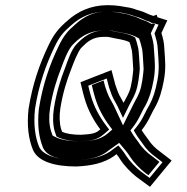

<svg xmlns="http://www.w3.org/2000/svg" viewBox="-20 -680 727 745"><path d="M292.2 -361C297.6 -340.1 301.9 -318.2 308.2 -298C321.2 -252.6 343.1 -212.7 369.2 -178C366.1 -175.3 362.7 -172.7 358.9 -170C342.5 -159 315 -158.4 291.9 -157C266.2 -157 236.1 -160.7 220.8 -169L216.7 -181C210.7 -201.8 209.7 -231.7 214.2 -260C223.2 -317.2 239 -368.7 257.9 -416C265.1 -435.6 281.5 -477.7 294.1 -493C317.6 -517.1 338.7 -537 382.1 -537H397.1C402.9 -536.3 406.8 -535.7 408.7 -535C433.7 -528.5 462.4 -527.1 482.7 -516L485.5 -508L491.7 -484C494.1 -469.8 495.3 -432.9 496.5 -420C497.5 -413.3 497.3 -406 496 -398C495 -387.3 493.8 -377.8 492.5 -369.5C491.2 -361.2 489.5 -352.3 487.3 -343C480.6 -315.9 471.4 -305.1 459.5 -281C457 -286.3 453.9 -292 450.2 -298C438.9 -316.5 434.6 -330.5 427.6 -351L412.6 -408ZM574.9 -618 573 -619C555.7 -623.5 540.2 -634 524 -638L510.7 -642C501.9 -645.3 493 -648 484 -650C456.3 -654.7 433.6 -660 398.5 -660C331.6 -660 280.6 -635 240.9 -599C210 -572.4 190.6 -550.5 169.1 -506C133.2 -431.5 105.9 -352.6 90.7 -257C83.7 -192.8 90.7 -141 107.7 -99C128.4 -50.2 198.9 -34 276.4 -34C334.8 -36.6 382.9 -46.9 421.7 -74C424.8 -76.7 428.2 -79.3 432 -82C437.5 -75.5 442.1 -68.2 447.5 -60C462.5 -36.6 488.2 -10.4 509 6L561.9 45L646 -57L600.6 -92C584.1 -103.4 566.4 -120.7 555 -139C545.4 -152.9 538.2 -160.6 529.7 -175C542.1 -190.3 553.3 -208.3 563.3 -229C571.1 -245 577.3 -256.7 581.8 -264C598.6 -294.6 607.9 -325.8 615.8 -368C624.5 -414.6 620.7 -446.7 618 -486C616.9 -516.8 612.6 -530.6 606.4 -552L629.2 -601L591.1 -613L587.7 -623ZM322.5 -347.4 394.1 -375.4 403.2 -340.5C410.2 -320.2 415.2 -303.6 428 -282.7C431.4 -277.1 434.1 -272.2 436.2 -267.7L457.2 -222.7L482 -273.1C492.2 -293.8 503.9 -308.7 511.9 -341C514.3 -351.4 516.1 -360.3 517.5 -369.5C518.9 -378 520.3 -389.5 521.2 -398.8C522.7 -409.4 522.7 -418.6 521.7 -426.6C520.6 -439.2 519.5 -475.3 516.5 -492.8L509.9 -518.4L504.3 -534.6L497.4 -538.4C473.5 -551.4 441.3 -553.6 419.3 -559.1C413.2 -560.9 409.2 -561.2 402.4 -562H386C332.8 -562 301.3 -533.5 277.2 -508.8C256.7 -487.8 241.5 -440.9 234.4 -421.5C215 -372.7 198.6 -319.6 189.2 -260C184.1 -228.1 185.1 -195.6 192.4 -170.3L199.2 -150.4C222.6 -137.6 255.6 -132 287.9 -132H288.7C310.7 -133.4 342.4 -131 371.1 -150.2C376.4 -154 379.9 -156.7 384.1 -160.3L403.6 -177.2L390.4 -194.8C365.4 -228.1 344.9 -265.5 332.6 -308.4C328.8 -320.7 325.6 -334.4 322.5 -347.4ZM572.2 -591.5 595.3 -584.3 579.5 -550.4C586.7 -525.2 591.5 -513.5 592.7 -480.9C595.5 -439.7 598.9 -411.8 590.9 -368.7C583.3 -328 574.3 -299.5 560.3 -273.7C554.8 -264.6 548.8 -253.1 540.7 -236.8C531.5 -217.6 521.7 -201.9 510.9 -188.7L499.1 -174L507.3 -160C516.7 -144.1 525 -134.9 533.1 -123.3C547 -101.2 565.7 -83.6 583.6 -71.1L610.5 -50.3L560.4 10.4L526.4 -14.7C506.5 -30.4 482.8 -54.9 469.4 -75.7C464 -84 459.2 -91.7 452.5 -99.7L439.1 -115.5L419.5 -101.5C415.6 -98.8 411 -95.2 408.2 -92.8C376.7 -71.4 334.5 -61.6 279.8 -59C202.8 -59.2 145.8 -77.3 131.3 -111.4C116.1 -149.2 109.5 -198 115.8 -257.6C130.7 -351.2 156.8 -425.9 191.7 -498.3C211.8 -539.9 226.3 -555.9 256 -581.6C291.4 -613.7 334.2 -635 394.6 -635C434.4 -635 470 -629.2 499.3 -618.2L513.9 -613.8C524.6 -611.2 539.9 -601.6 560.5 -595.5L569.6 -590.5ZM336.2 -350C339.7 -335.1 343.3 -319.2 347.8 -304.9C360.2 -261.3 381 -223.6 405.9 -190.3L415.7 -177.4L401 -164.7C396.8 -161.1 393.2 -158.3 387.6 -154.3C352.6 -130.8 309.4 -133.2 289.9 -132H287.9C257.6 -132 219.6 -134.8 192.7 -149.5L183.9 -154.2L177.2 -173.9C170.1 -198.7 169.3 -229.4 174.2 -260C183.5 -319.1 199.7 -371.3 218.8 -419.5C226.4 -440.1 241.2 -481.4 259.4 -503.5C281.8 -526.5 316 -562 386 -562H404.5C416 -560.7 413.7 -561.8 429.3 -557.7C448 -553.4 483.6 -550.3 510.8 -535.5L519.6 -530.7L525 -514.9L531.5 -489.7C534.4 -473.2 535.5 -437 536.6 -424.2C537.6 -416.7 537.5 -408 536.1 -398.5C535.2 -388.7 533.9 -377.9 532.5 -369.5C531.1 -360.6 529.4 -351.7 527.1 -341.7C519.5 -311.3 508.6 -297.7 497.9 -275.9L457.4 -193.6L420.8 -271.9C418.6 -276.5 415.9 -281.5 412.5 -287.1C399.9 -307.8 395 -323.7 388 -344.1L381.8 -367.8ZM573.7 -589.4 567.8 -587.1 548.7 -597.4C524.4 -605.2 510.6 -613.5 505 -614.9L488.9 -619.7C482 -622.3 475.3 -624.5 468.4 -626.1C440.1 -631 422.3 -635 394.6 -635C346 -635 308.8 -618.5 273 -586C243.3 -560.4 228.3 -543.8 207.6 -501C172.3 -427.9 145.8 -351.8 130.8 -257.4C124.2 -196.1 130.8 -147 146.7 -107.4C161.7 -72.9 208.9 -59.2 278.9 -59C329.2 -61.4 362.7 -69.2 391.5 -88.6C393.5 -90.3 399.1 -94.7 402.9 -97.4L442.5 -125.5L468 -95.2C474.8 -87.2 479.5 -79.5 485 -71.3C498.4 -50.4 522.5 -25.7 541.2 -10.9L555.8 -0.1L598.5 -51.9L568.9 -74.8C550.7 -87.5 530.9 -106.4 517.6 -127.7C509.4 -139.5 501.2 -148.6 491.8 -164.4L486 -174.3L494.2 -184.4C505.1 -198 515.4 -214.4 524.9 -234C532.8 -250.2 538.4 -260.9 544.1 -270.4C558.9 -297.5 568.2 -327.3 575.9 -368.4C584.1 -412.9 580.6 -442.2 577.8 -482.7C576.7 -515.1 572.1 -526.8 565.2 -550.9L581.9 -586.8Z"/></svg>

Font: Tape
Style: Regular
Weight: 500
Foundry: Cannot Into Space Fonts
Version: Version 0.97